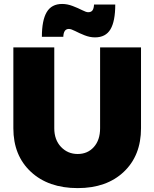

<svg xmlns="http://www.w3.org/2000/svg" viewBox="-20 -942 785 976"><path d="M565.9 -918.9Q565.9 -834 541.5 -793Q517.1 -752 462.9 -752Q436.5 -752 409.7 -762.7Q382.8 -773.4 362.1 -784.2Q341.3 -794.9 330.1 -794.9Q303.2 -794.9 301.8 -754.9H192.9Q192.9 -838.9 217.5 -880.4Q242.2 -921.9 295.9 -921.9Q322.3 -921.9 349.6 -911.4Q377 -900.9 397.5 -890.4Q418 -879.9 428.2 -879.9Q443.4 -879.9 450.2 -889.4Q457 -898.9 458 -918.9ZM255.9 -290Q255.9 -231.4 290 -195.3Q324.2 -159.2 375 -159.2Q425.3 -159.2 457 -194.6Q488.8 -230 488.8 -290V-701.2H696.8V-290Q696.8 -151.4 609.4 -68.6Q522 14.2 375 14.2Q226.1 14.2 137 -68.6Q47.9 -151.4 47.9 -290V-701.2H255.9Z"/></svg>

Font: Montserrat arm ExtraBold
Style: Regular
Weight: 800
Designer: Julieta Ulanovsky
Foundry: Julieta Ulanovsky
Version: Version 6.000;PS 006.000;hotconv 1.0.88;makeotf.lib2.5.64775